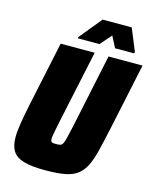

<svg xmlns="http://www.w3.org/2000/svg" viewBox="-129 -963 858 1058"><g transform="rotate(15 300.5 -434.0)"><path d="M230 8Q151 8 107 -5.5Q63 -19 45 -48.5Q27 -78 27 -126Q27 -160 34.5 -206Q42 -252 54 -311L134 -688H328L238 -266Q230 -226 225.5 -203Q221 -180 221 -168Q221 -158 224.5 -153.5Q228 -149 235 -148Q242 -147 253 -147Q268 -147 276.5 -149.5Q285 -152 291 -163Q297 -174 302.5 -198.5Q308 -223 318 -266L407 -688H601L521 -311Q504 -232 490.5 -176.5Q477 -121 459 -85Q441 -49 413.5 -28.5Q386 -8 342 0Q298 8 230 8ZM217 -741 219 -749 323 -876H489L541 -749L539 -741H430L397 -805L341 -741Z"/></g></svg>

Font: Saira SemiCondensed Black
Style: Italic
Weight: 900
Width: 4
Italic angle: -12°
Designer: Hector Gatti with collaboration of the Omnibus-Type team
Foundry: Omnibus-Type
Version: Version 1.101